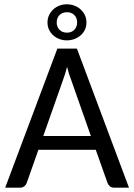

<svg xmlns="http://www.w3.org/2000/svg" viewBox="-20 -866 619 886"><path d="M3.9 0ZM575.2 0H506.3Q494.6 0 487.5 -5.9Q480.5 -11.7 476.6 -20.5L421.9 -174.8H157.2L103 -21Q100.1 -12.7 92 -6.3Q84 0 72.8 0H3.9L244.6 -641.6H335ZM179.7 -238.3H399.4L308.6 -496.6Q303.7 -508.3 298.8 -523.9Q293.9 -539.6 289.6 -557.6Q284.7 -539.1 279.8 -523.4Q274.9 -507.8 270.5 -496.1ZM199.2 -762.2Q199.2 -780.8 206.5 -796.1Q213.9 -811.5 226.1 -822.8Q238.3 -834 254.4 -840.1Q270.5 -846.2 288.1 -846.2Q306.6 -846.2 323 -840.1Q339.4 -834 351.8 -822.8Q364.3 -811.5 371.6 -796.1Q378.9 -780.8 378.9 -762.2Q378.9 -743.7 371.6 -728.5Q364.3 -713.4 351.8 -702.6Q339.4 -691.9 323 -685.8Q306.6 -679.7 288.1 -679.7Q270.5 -679.7 254.4 -685.8Q238.3 -691.9 226.1 -702.6Q213.9 -713.4 206.5 -728.5Q199.2 -743.7 199.2 -762.2ZM241.7 -762.2Q241.7 -741.7 254.6 -728.5Q267.6 -715.3 289.6 -715.3Q310.1 -715.3 323 -728.5Q335.9 -741.7 335.9 -762.2Q335.9 -783.7 323 -796.6Q310.1 -809.6 289.6 -809.6Q267.6 -809.6 254.6 -796.6Q241.7 -783.7 241.7 -762.2Z"/></svg>

Font: Carlito
Style: Regular
Weight: 400
Designer: Lukasz Dziedzic
Foundry: tyPoland Lukasz Dziedzic
Version: Version 1.103; Beta1; all basic design good, some composites